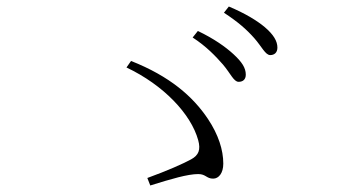

<svg xmlns="http://www.w3.org/2000/svg" viewBox="-20 -726 1040 589"><path d="M664 -528C687 -501 697 -475 712 -475C725 -475 734 -482 734 -497C734 -518 722 -536 696 -560C672 -582 637 -607 587 -631L571 -611C614 -583 642 -553 664 -528ZM760 -609C783 -583 794 -557 809 -557C821 -557 831 -564 831 -580C831 -600 819 -620 792 -643C768 -663 732 -685 682 -706L667 -687C711 -658 736 -636 760 -609ZM432 -180 441 -157C505 -177 556 -192 588 -192C612 -192 613 -178 634 -178C651 -178 665 -195 665 -224C665 -266 650 -313 618 -361C572 -430 501 -492 382 -539L368 -519C482 -465 566 -376 588 -296C596 -267 590 -250 566 -237C540 -223 495 -203 432 -180Z"/></svg>

Font: Noto Serif CJK HK ExtraLight
Style: Regular
Weight: 200
Designer: Ryoko NISHIZUKA 西塚涼子 (kana & ideographs); Frank Grießhammer (Latin, Greek & Cyrillic); Wenlong ZHANG 张文龙 (bopomofo); San
Foundry: Adobe
Version: Version 2.001;hotconv 1.1.0;makeotfexe 2.6.0